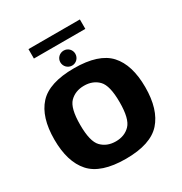

<svg xmlns="http://www.w3.org/2000/svg" viewBox="-190 -967 1053 1111"><g transform="rotate(-30 336.0 -411.0)"><path d="M331 5C441.5 5 519.5 -21 565.5 -72.5C611.5 -124 634.5 -199.5 634.5 -298.5C634.5 -398 611.5 -473 565.5 -523.5C519.5 -574 441.5 -599.5 331 -599.5C220.5 -599.5 142 -574 96 -523.5C50 -473 27 -398 27 -298.5C27 -199.5 50 -124 96 -72.5C142 -21 220.5 5 331 5ZM331 -111.5C291.5 -111.5 260 -124 235.5 -149C211 -174 199 -223.5 199 -297.5C199 -372 211 -421 235.5 -446C260 -470.5 291.5 -483 331 -483C370 -483 402 -470.5 426 -446C450.5 -421 462.5 -372 462.5 -297.5C462.5 -223.5 450.5 -174 426 -149C402 -124 370 -111.5 331 -111.5ZM159 -764H502.5V-827H159ZM331 -618C358.5 -618 380.5 -640.5 380.5 -668.5C380.5 -696 358.5 -718 331 -718C303 -718 280.5 -696 280.5 -668.5C280.5 -640.5 303 -618 331 -618Z"/></g></svg>

Font: Anybody
Style: Bold
Weight: 700
Designer: Tyler Finck
Foundry: Etcetera Type Company
Version: Version 1.110